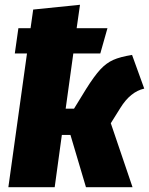

<svg xmlns="http://www.w3.org/2000/svg" viewBox="-20 -784 624 804"><path d="M444 -268 535 0H340L275 -219H239L209 0H15L93 -560H42L57 -666H108L119 -744L315 -764L301 -666H430L400 -560H287L255 -329H290L341 -412Q375 -466 400 -493Q425 -520 454 -533Q483 -546 533 -554L584 -413Q526 -400 484 -332Z"/></svg>

Font: FiraGO Heavy
Style: Italic
Weight: 900
Italic angle: -8°
Designer: bBox Type GmbH
Foundry: bBox Type GmbH
Version: Version 1.001